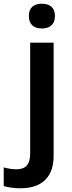

<svg xmlns="http://www.w3.org/2000/svg" viewBox="-81 -771 388 1031"><path d="M74 -685C74 -636 105 -618 144 -618C182 -618 214 -636 214 -685C214 -734 182 -751 144 -751C105 -751 74 -734 74 -685ZM29 240C156 240 207 167 207 67V-542H81V54C81 120 49 138 8 138C-19 138 -38 134 -61 128V228C-39 235 -5 240 29 240Z"/></svg>

Font: Noto Sans Telugu SemiBold
Style: Regular
Weight: 600
Designer: Jelle Bosma - Monotype Design Team
Foundry: Monotype Imaging Inc.
Version: Version 2.005